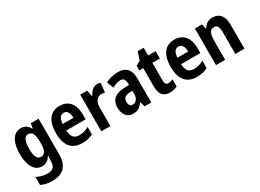

<svg xmlns="http://www.w3.org/2000/svg" viewBox="-32 -1453 3361 2484"><g transform="rotate(-30 1648.5 -211.0)"><path d="M215 -557C106 -557 39 -453 39 -271C39 -93 105 10 212 10C273 10 312 -18 342 -72H347C344 -48 342 -17 342 4V15C342 93 301 126 228 126C171 126 122 113 66 85V204C114 229 166 240 232 240C403 240 479 148 479 -18V-547H362L350 -477H343C312 -533 273 -557 215 -557ZM257 -442C320 -442 345 -392 345 -278V-252C345 -151 319 -104 259 -104C205 -104 178 -157 178 -269C178 -383 205 -442 257 -442Z M795 -556C657 -556 579 -456 579 -270C579 -92 657 10 812 10C878 10 928 -2 975 -28V-138C925 -110 882 -98 829 -98C753 -98 716 -144 714 -236H1002V-309C1002 -463 926 -556 795 -556ZM797 -452C848 -452 874 -406 875 -332H715C719 -415 750 -452 797 -452Z M1356 -557C1299 -557 1254 -509 1230 -456H1224L1204 -547H1100V0H1236V-278C1236 -369 1280 -417 1341 -417C1363 -417 1379 -415 1392 -411L1406 -550C1389 -555 1372 -557 1356 -557Z M1668 -557C1595 -557 1531 -540 1480 -510L1518 -411C1564 -436 1606 -450 1642 -450C1687 -450 1710 -423 1710 -362V-341L1635 -338C1503 -333 1433 -275 1433 -161C1433 -65 1480 10 1572 10C1644 10 1684 -17 1721 -74H1724L1747 0H1846V-363C1846 -491 1783 -557 1668 -557ZM1667 -252 1710 -254V-205C1710 -137 1675 -96 1627 -96C1592 -96 1571 -119 1571 -167C1571 -220 1599 -248 1667 -252Z M2164 -105C2131 -105 2115 -127 2115 -172V-437H2227V-547H2115V-662H2024L1988 -544L1919 -505V-437H1978V-166C1978 -41 2027 10 2123 10C2167 10 2203 0 2234 -15V-121C2210 -112 2187 -105 2164 -105Z M2509 -556C2371 -556 2293 -456 2293 -270C2293 -92 2371 10 2526 10C2592 10 2642 -2 2689 -28V-138C2639 -110 2596 -98 2543 -98C2467 -98 2430 -144 2428 -236H2716V-309C2716 -463 2640 -556 2509 -556ZM2511 -452C2562 -452 2588 -406 2589 -332H2429C2433 -415 2464 -452 2511 -452Z M3079 -557C3018 -557 2971 -529 2943 -476H2936L2920 -547H2813V0H2950V-261C2950 -387 2970 -439 3036 -439C3085 -439 3102 -399 3102 -322V0H3238V-360C3238 -491 3179 -557 3079 -557Z"/></g></svg>

Font: Noto Sans Thai Looped Condensed
Style: Bold
Weight: 700
Width: 3
Designer: Sasikarn Vongin, Ben Mitchell
Foundry: The Fontpad Ltd
Version: Version 1.001